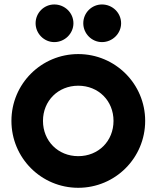

<svg xmlns="http://www.w3.org/2000/svg" viewBox="-20 -850 715 877"><path d="M228 -657.7C275.9 -657.7 315.4 -696.8 315.4 -743.7C315.4 -791.5 275.9 -829.6 228 -829.6C181.2 -829.6 142.6 -791.5 142.6 -743.7C142.6 -696.8 181.2 -657.7 228 -657.7ZM445.8 -657.7C493.7 -657.7 533.2 -696.8 533.2 -743.7C533.2 -791.5 493.7 -829.6 445.8 -829.6C398.9 -829.6 360.4 -791.5 360.4 -743.7C360.4 -696.8 398.9 -657.7 445.8 -657.7ZM337.4 7.8C506.3 7.8 643.1 -128.4 643.1 -297.9C643.1 -466.8 506.3 -603 337.4 -603C168.5 -603 32.2 -466.8 32.2 -297.9C32.2 -128.4 168.5 7.8 337.4 7.8ZM337.4 -136.7C245.6 -136.7 176.3 -205.6 176.3 -297.9C176.3 -389.6 245.6 -458.5 337.4 -458.5C429.7 -458.5 498.5 -389.6 498.5 -297.9C498.5 -205.6 429.7 -136.7 337.4 -136.7Z"/></svg>

Font: Now Black
Style: Regular
Weight: 400
Designer: Alfredo Marco Pradil
Foundry: Alfredo Marco Pradil
Version: Version 1.200;hotconv 1.0.109;makeotfexe 2.5.65596